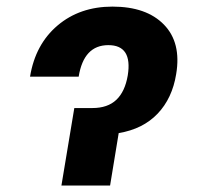

<svg xmlns="http://www.w3.org/2000/svg" viewBox="-20 -573 616 593"><path d="M72.8 -336.3Q89.1 -436.1 157.8 -494.3Q226.6 -552.6 327.4 -552.6Q432.2 -552.6 486.3 -497Q540.5 -441.4 524.1 -344.1Q512.1 -269.5 466.8 -221.9Q421.5 -174.4 346.6 -161.9L320 0H169.7L209.5 -239.3H265.3Q312.5 -239.3 339.3 -264.7Q366.1 -290.1 374.6 -340.2Q389.6 -433.6 314.6 -433.6Q238.6 -433.6 223 -336.3Z"/></svg>

Font: Karasuma Gothic
Style: Bold Italic
Weight: 700
Italic angle: 9.39998°
Designer: Rasmus Andersson / Ryoko Nishizuka
Foundry: Genbu
Version: Version 1.00